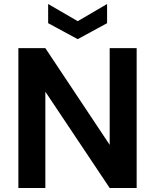

<svg xmlns="http://www.w3.org/2000/svg" viewBox="-20 -941 776 961"><path d="M72 0V-700H207L529 -216V-700H664V0H529L207 -482V0ZM369 -745 221 -825V-921L369 -835L516 -921V-825Z"/></svg>

Font: DM Sans 11pt
Style: Bold
Weight: 700
Version: Version 4.004;gftools[0.9.30]